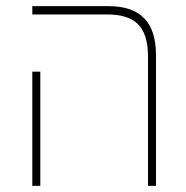

<svg xmlns="http://www.w3.org/2000/svg" viewBox="-20 -604 606 624"><path d="M461 0H487V-424C487 -536 433 -584 332 -584H85V-557H327C415 -557 461 -522 461 -420ZM85 0H111V-371H85Z"/></svg>

Font: Noto Sans Hebrew SemiCondensed Thin
Style: Regular
Weight: 100
Width: 4
Designer: Monotype Design Team
Foundry: Monotype Imaging Inc.
Version: Version 2.004